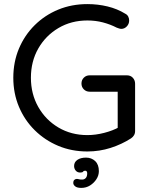

<svg xmlns="http://www.w3.org/2000/svg" viewBox="-20 -730 735 938"><path d="M407 10Q330 10 264.5 -17.5Q199 -45 149.5 -94Q100 -143 72.5 -208.5Q45 -274 45 -350Q45 -427 72.5 -492.5Q100 -558 149.5 -607Q199 -656 264.5 -683Q330 -710 407 -710Q458 -710 505.5 -698.5Q553 -687 592 -663Q602 -658 606.5 -649Q611 -640 611 -630Q611 -613 599.5 -601Q588 -589 573 -589Q567 -589 561.5 -591Q556 -593 550 -595Q519 -611 483 -620.5Q447 -630 407 -630Q328 -630 265.5 -593Q203 -556 167 -493Q131 -430 131 -350Q131 -271 167 -207.5Q203 -144 265.5 -107Q328 -70 407 -70Q447 -70 489.5 -81Q532 -92 562 -109L555 -85V-296L571 -282H418Q401 -282 389.5 -293.5Q378 -305 378 -322Q378 -339 389.5 -350.5Q401 -362 418 -362H600Q618 -362 629 -350Q640 -338 640 -321V-90Q640 -78 634.5 -69Q629 -60 620 -54Q575 -25 520.5 -7.5Q466 10 407 10ZM463 106Q463 127 451 145.5Q439 164 420 176Q401 188 377 188Q357 188 347.5 180.5Q338 173 338 164Q338 153 343.5 148.5Q349 144 355 144Q360 144 367 146Q374 148 385 147Q394 146 400 138.5Q406 131 406 117Q406 104 396 104Q389 104 386 108.5Q383 113 372 113Q358 113 350 103.5Q342 94 342 81Q342 62 358 51Q374 40 400 40Q427 40 445 57Q463 74 463 106Z"/></svg>

Font: Quicksand Light Medium
Style: Regular
Weight: 500
Version: Version 3.006